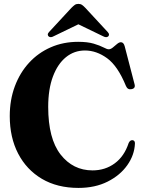

<svg xmlns="http://www.w3.org/2000/svg" viewBox="-20 -926 724 964"><path d="M657.5 -205Q655 -147.5 619.2 -96.8Q583.5 -46 520.5 -14.2Q457.5 17.5 374 17.5Q267.5 17.5 190.2 -28.2Q113 -74 71 -155Q29 -236 29 -343Q29 -424.5 54.5 -492.8Q80 -561 126 -611Q172 -661 234.8 -688.5Q297.5 -716 372.5 -716Q419.5 -716 450.5 -706.8Q481.5 -697.5 499.5 -688Q517.5 -678.5 525.5 -678.5Q535.5 -678.5 546.2 -687.2Q557 -696 567.5 -705Q578 -714 587 -714Q600.5 -714 606 -694L655.5 -503.5Q661.5 -482.5 641 -478.5Q621 -474 612.5 -494Q571.5 -594.5 518 -633.5Q464.5 -672.5 406.5 -672.5Q352.5 -672.5 311 -638.8Q269.5 -605 245.8 -541.8Q222 -478.5 222 -389.5Q222 -230 284.2 -150.2Q346.5 -70.5 444.5 -70.5Q508 -70.5 556 -105.8Q604 -141 626 -208Q633.5 -224 646.5 -222Q658 -220 657.5 -205ZM250.5 -744.5Q234 -735 224.5 -743Q220.5 -746 220 -752Q219.5 -758 226 -765L338.5 -886.5Q348 -896 355.2 -901.2Q362.5 -906.5 373.5 -906.5Q384.5 -906.5 392 -901.2Q399.5 -896 408.5 -886.5L521 -765Q527.5 -758 527.2 -752Q527 -746 523 -743Q514 -735 496.5 -744.5L373.5 -804Z"/></svg>

Font: Fraunces 72pt
Style: Bold
Weight: 700
Version: Version 1.000;[b76b70a41]